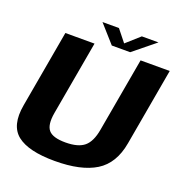

<svg xmlns="http://www.w3.org/2000/svg" viewBox="-142 -925 998 1052"><g transform="rotate(20 357.5 -398.5)"><path d="M290.5 4Q444 4 529 -48.5Q614 -101 635.5 -224.5L715 -675H545L468.5 -242.5Q456 -170.5 420.5 -141Q385 -111.5 311 -111.5Q237.5 -111.5 212.5 -141Q187.5 -170.5 200 -242.5L276.5 -675H106.5L27 -224.5Q5 -101 71.2 -48.5Q137.5 4 290.5 4ZM369 -697.5H476L603.5 -801H506.5L428.5 -731.5L373 -801H277Z"/></g></svg>

Font: Anybody UltraCondensed Thin
Style: Bold Italic
Weight: 700
Italic angle: -10°
Version: Version 1.111